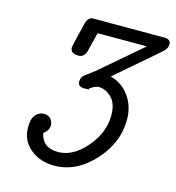

<svg xmlns="http://www.w3.org/2000/svg" viewBox="-100 -516 762 829"><g transform="rotate(15 281.0 -101.5)"><path d="M64.9 96.2Q64.9 55.2 81.1 38.6Q97.2 22 117.2 22Q135.3 22 146.7 33.9Q158.2 45.9 158.2 63Q158.2 85.9 134.8 103Q147 166 216.8 166Q282.7 166 340.8 99.1Q398.9 32.2 398.9 -46.9Q398.9 -100.1 372.1 -125.5Q345.2 -150.9 314.9 -150.9Q299.8 -150.9 274.9 -132.8L276.9 -128.9H253.9Q227.1 -128.9 227.1 -152.8Q227.1 -162.6 231.4 -170.4Q235.8 -178.2 241.5 -182.6Q247.1 -187 260 -196Q272.9 -205.1 282.2 -212.9L470.2 -374H250L229 -290Q221.2 -259.3 194.8 -258.8H192.9Q157.7 -258.8 158.2 -288.1Q158.2 -293 185.1 -400.9Q189 -415 195.6 -421.6Q202.1 -428.2 207.5 -429.2Q212.9 -430.2 223.1 -430.2H534.2Q562 -430.2 562 -407.2Q562 -391.1 548.8 -377.9Q540 -368.2 368.2 -221.2Q361.3 -214.4 353 -208Q404.8 -194.8 437 -150.4Q469.2 -106 469.2 -44.9Q469.2 58.1 391.6 142.6Q314 227.1 215.8 227.1Q151.9 227.1 108.4 190.7Q64.9 154.3 64.9 96.2Z"/></g></svg>

Font: CMU Typewriter Text Variable Width
Style: Italic
Weight: 500
Italic angle: -14.04°
Version: Version 0.7.0